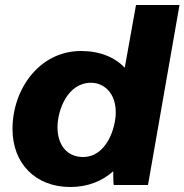

<svg xmlns="http://www.w3.org/2000/svg" viewBox="-20 -740 738 768"><path d="M435 0H572L698 -720H524L479 -469C439 -511 380 -536 304 -536C138 -536 30 -384 30 -224C30 -86 122 8 261 8C332 8 389 -16 433 -55C433 -33 433 -11 435 0ZM344 -409C394 -409 443 -370 443 -291C443 -226 405 -112 312 -112C249 -112 210 -159 210 -231C210 -299 250 -409 344 -409Z"/></svg>

Font: Fixel Display 20240404 ExBold
Style: Italic
Weight: 800
Italic angle: -10°
Designer: AlfaBravo + MacPaw
Foundry: Kyrylo Tkachov, Marchela Mozhyna, Serhii Makarenko, Maria Weinstein, Zakhar Kryvoshyya
Version: Version 1.211;Glyphs 3.2 (3225)